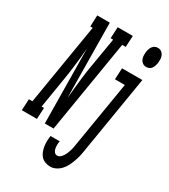

<svg xmlns="http://www.w3.org/2000/svg" viewBox="-287 -857 1038 1178"><g transform="rotate(30 232.0 -268.0)"><path d="M-58 0 -54 -80H-29L66 -655H49L52 -735H141L147 -205L154 -276Q158 -317 163 -358.5Q168 -400 175 -441L211 -655H193L197 -735H304L300 -655H275L167 0H105L99 -530L93 -459Q88 -418 83 -376.5Q78 -335 71 -294L36 -80H53L49 0ZM469 -611Q454 -611 443 -619.5Q432 -628 427 -640.5Q422 -653 422 -667.5Q422 -682 424 -697Q426 -707 429.5 -716Q433 -725 440 -733.5Q447 -742 456.5 -745.5Q466 -749 475 -749Q490 -749 501 -740.5Q512 -732 517 -719.5Q522 -707 522 -692.5Q522 -678 520 -663Q518 -653 514.5 -644Q511 -635 504.5 -626.5Q498 -618 488 -614.5Q478 -611 469 -611ZM266 213Q247 213 229.5 206.5Q212 200 200.5 187.5Q189 175 182.5 158.5Q176 142 173 124Q170 106 170.5 87Q171 68 174 49Q174 49 174 49Q174 49 174 49H239Q236 62 236 75Q236 88 238 100.5Q240 113 248 123Q256 133 269 133Q281 133 290.5 124.5Q300 116 306.5 105.5Q313 95 317.5 84Q322 73 325.5 61.5Q329 50 331 39Q333 28 335 16L412 -450H342L346 -530H490L398 29Q395 49 390 68.5Q385 88 378 107Q371 126 361.5 144.5Q352 163 337.5 178.5Q323 194 304 203.5Q285 213 266 213Z"/></g></svg>

Font: Iosevka Slab Medium Oblique
Style: Regular
Weight: 500
Italic angle: -9°
Monospace: yes
Designer: Belleve Invis
Foundry: Belleve Invis
Version: Version 11.1.1; ttfautohint (v1.8.3)